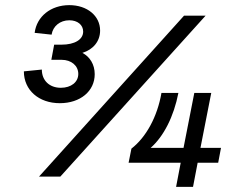

<svg xmlns="http://www.w3.org/2000/svg" viewBox="-20 -728 919 748"><path d="M213 -326C293 -326 349 -373 349 -439C349 -477 330 -507 301 -522C343 -535 370 -567 370 -609C370 -666 320 -708 250 -708C178 -708 123 -664 115 -600L181 -593C186 -626 214 -649 250 -649C282 -649 304 -631 304 -605C304 -574 271 -554 220 -554H191L180 -495H220C258 -495 285 -472 285 -440C285 -408 257 -386 217 -386C173 -386 143 -414 143 -457L73 -450C73 -377 131 -326 213 -326ZM132 -40H215L781 -667H697ZM492 -149 481 -94H684L666 0H732L750 -94H830L841 -152H761L803 -366H737L695 -152H567C618 -197 657 -274 675 -366H609C593 -273 549 -193 492 -149Z"/></svg>

Font: Uncut Sans Medium Italic
Style: Regular
Weight: 500
Italic angle: -11°
Designer: Kasper Nordkvist
Foundry: UNCUT.wtf
Version: Version 1.304;Glyphs 3.2 (3246)